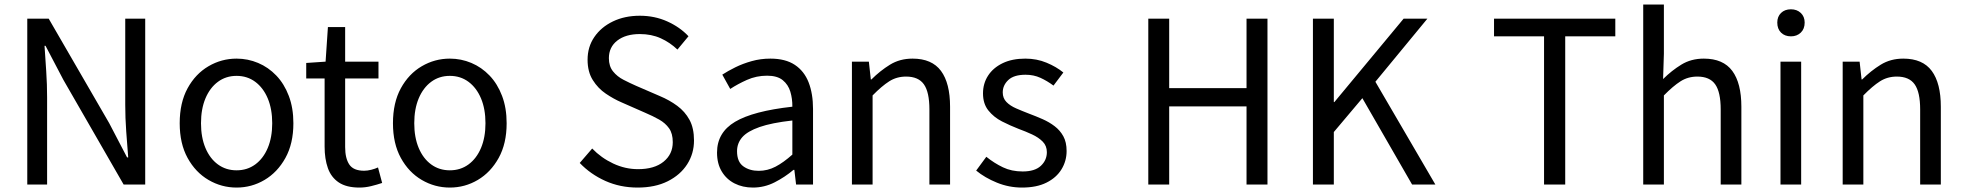

<svg xmlns="http://www.w3.org/2000/svg" viewBox="-20 -816 8686 849"><path d="M100.6 0V-733.4H195.4L462.8 -271.5L541.9 -119.9H546.9Q542.3 -175.3 538.1 -235.1Q533.8 -295 533.8 -352.2V-733.4H622.1V0H526.7L260.4 -462.7L181.3 -613.5H176.9Q180.4 -558.2 184.4 -500.7Q188.3 -443.1 188.3 -384.9V0Z M1026.1 13.4Q959.6 13.4 902 -20.3Q844.4 -54 809.5 -117.6Q774.6 -181.2 774.6 -271Q774.6 -361.9 809.5 -425.7Q844.4 -489.4 902 -523.1Q959.6 -556.8 1026.1 -556.8Q1075.9 -556.8 1121.3 -537.7Q1166.7 -518.6 1201.8 -481.9Q1236.8 -445.3 1257 -392.1Q1277.3 -338.9 1277.3 -271Q1277.3 -181.2 1242.1 -117.6Q1206.8 -54 1149.7 -20.3Q1092.7 13.4 1026.1 13.4ZM1026.1 -62.9Q1073.2 -62.9 1108.7 -88.9Q1144.2 -114.9 1164 -161.8Q1183.7 -208.7 1183.7 -271Q1183.7 -333.8 1164 -380.8Q1144.2 -427.8 1108.7 -454.2Q1073.2 -480.5 1026.1 -480.5Q979.1 -480.5 943.6 -454.2Q908.1 -427.8 888.4 -380.8Q868.8 -333.8 868.8 -271Q868.8 -208.7 888.4 -161.8Q908.1 -114.9 943.6 -88.9Q979.1 -62.9 1026.1 -62.9Z M1569.5 13.4Q1511.9 13.4 1478 -9.3Q1444.2 -32 1429.8 -72.8Q1415.4 -113.5 1415.4 -167.7V-469H1334.1V-537.6L1419.7 -543.4L1430 -696.2H1506.2V-543.4H1653.6V-469H1506.2V-165.4Q1506.2 -116 1524.6 -88.5Q1542.9 -61 1590.4 -61Q1605 -61 1622.1 -65.4Q1639.1 -69.8 1651.5 -75.6L1669.8 -7Q1647.2 0.6 1621.2 7Q1595.2 13.4 1569.5 13.4Z M1969.1 13.4Q1902.6 13.4 1845 -20.3Q1787.4 -54 1752.5 -117.6Q1717.6 -181.2 1717.6 -271Q1717.6 -361.9 1752.5 -425.7Q1787.4 -489.4 1845 -523.1Q1902.6 -556.8 1969.1 -556.8Q2018.9 -556.8 2064.3 -537.7Q2109.7 -518.6 2144.8 -481.9Q2179.8 -445.3 2200 -392.1Q2220.3 -338.9 2220.3 -271Q2220.3 -181.2 2185.1 -117.6Q2149.8 -54 2092.7 -20.3Q2035.7 13.4 1969.1 13.4ZM1969.1 -62.9Q2016.2 -62.9 2051.7 -88.9Q2087.2 -114.9 2107 -161.8Q2126.7 -208.7 2126.7 -271Q2126.7 -333.8 2107 -380.8Q2087.2 -427.8 2051.7 -454.2Q2016.2 -480.5 1969.1 -480.5Q1922.1 -480.5 1886.6 -454.2Q1851.1 -427.8 1831.4 -380.8Q1811.8 -333.8 1811.8 -271Q1811.8 -208.7 1831.4 -161.8Q1851.1 -114.9 1886.6 -88.9Q1922.1 -62.9 1969.1 -62.9Z M2799.6 13.4Q2722.3 13.4 2656.7 -16Q2591.2 -45.5 2543.5 -95.4L2598.6 -159.3Q2638.2 -118 2691.3 -93Q2744.3 -68 2801.1 -68Q2873.7 -68 2914.3 -101.1Q2954.9 -134.1 2954.9 -187.3Q2954.9 -225.8 2938.5 -248.7Q2922.2 -271.7 2894.7 -287.3Q2867.2 -302.8 2832.2 -317.7L2727.4 -363.8Q2693.3 -378.5 2658.8 -401.9Q2624.3 -425.2 2601.3 -461.9Q2578.2 -498.5 2578.2 -551.9Q2578.2 -608.8 2608.2 -652.5Q2638.1 -696.2 2690.3 -721.3Q2742.4 -746.4 2809.2 -746.4Q2874.8 -746.4 2930.6 -721.3Q2986.4 -696.2 3024.4 -655.7L2975.6 -596.8Q2942.3 -628.5 2901.4 -646.9Q2860.5 -665.4 2809.2 -665.4Q2746.9 -665.4 2709.6 -636.6Q2672.4 -607.8 2672.4 -558.6Q2672.4 -523 2690.9 -500.2Q2709.3 -477.3 2737.4 -463Q2765.4 -448.6 2793.6 -436.2L2897.5 -391.3Q2940.5 -373.3 2974.7 -348Q3008.9 -322.8 3028.9 -286.1Q3048.8 -249.4 3048.8 -194.6Q3048.8 -136.9 3018.7 -89.7Q2988.5 -42.5 2932.6 -14.5Q2876.8 13.4 2799.6 13.4Z M3309.2 13.4Q3263.9 13.4 3228.1 -4.9Q3192.2 -23.2 3171.4 -57.9Q3150.6 -92.5 3150.6 -141.3Q3150.6 -230.1 3230.5 -277.5Q3310.3 -325 3483.7 -344.2Q3484.1 -379.4 3474.8 -410.5Q3465.5 -441.7 3441.2 -461.5Q3416.9 -481.3 3372 -481.3Q3324.6 -481.3 3283.1 -462.8Q3241.7 -444.3 3209 -422.7L3173.9 -486Q3199 -502.3 3231.8 -518.5Q3264.6 -534.7 3303.9 -545.7Q3343.1 -556.8 3386.5 -556.8Q3453.2 -556.8 3494.8 -529.1Q3536.3 -501.4 3555.7 -451.5Q3575.1 -401.6 3575.1 -334V0H3500.2L3492.5 -64.9H3488.7Q3450.6 -32.7 3405.3 -9.7Q3359.9 13.4 3309.2 13.4ZM3334.8 -60.6Q3374 -60.6 3409.3 -79Q3444.5 -97.4 3483.7 -132.4V-283.2Q3392.7 -273.1 3338.8 -254.3Q3285 -235.5 3262 -209.1Q3239.1 -182.6 3239.1 -147.4Q3239.1 -100.4 3266.9 -80.5Q3294.6 -60.6 3334.8 -60.6Z M3747.1 0V-543.4H3822L3830.7 -464.5H3833.1Q3871.8 -503.1 3915.3 -529.9Q3958.9 -556.8 4015.1 -556.8Q4100.8 -556.8 4141 -502.4Q4181.1 -448 4181.1 -344.1V0H4089.7V-332.4Q4089.7 -408.5 4065.5 -442.9Q4041.3 -477.4 3986.5 -477.4Q3944.9 -477.4 3912 -456.4Q3879.2 -435.5 3838.5 -394V0Z M4499.1 13.4Q4441.6 13.4 4388.3 -8.3Q4335 -30 4296.5 -61.7L4341.4 -122.7Q4376.7 -94.3 4415 -76.1Q4453.2 -57.8 4501.9 -57.8Q4555.8 -57.8 4582.4 -82.6Q4609.1 -107.5 4609.1 -143.1Q4609.1 -171.1 4590.7 -189.8Q4572.2 -208.5 4543.5 -221.7Q4514.7 -235 4484.5 -246Q4446.9 -260.6 4410.6 -279.1Q4374.4 -297.7 4350.5 -327.5Q4326.7 -357.2 4326.7 -403Q4326.7 -446.6 4349 -481.3Q4371.3 -516 4413.2 -536.4Q4455.1 -556.8 4513.8 -556.8Q4564.3 -556.8 4607.6 -538.8Q4650.9 -520.9 4682 -495.4L4638.4 -437.5Q4610.4 -458.3 4580.6 -471.9Q4550.8 -485.5 4514.9 -485.5Q4463.2 -485.5 4438.6 -462.2Q4414 -438.9 4414 -407.3Q4414 -381.8 4430.4 -365Q4446.7 -348.2 4473.8 -336.5Q4501 -324.7 4531.2 -313.1Q4561.2 -301.9 4590.5 -289Q4619.7 -276.1 4643.5 -257.9Q4667.4 -239.8 4681.9 -213.5Q4696.4 -187.2 4696.4 -148.2Q4696.4 -104.1 4673.7 -67.1Q4651 -30.1 4607.3 -8.4Q4563.7 13.4 4499.1 13.4Z M5057.6 0V-733.4H5150V-426.2H5492V-733.4H5584.6V0H5492V-345.6H5150V0Z M5785.6 0V-733.4H5878V-364.6H5880.4L6186.6 -733.4H6291.7L6061.8 -454.5L6327 0H6224.1L6004.2 -381.9L5878 -232.2V0Z M6807.6 0V-655.2H6586.4V-733.4H7122.7V-655.2H6901.2V0Z M7246.1 0V-796H7337.5V-578.3L7334 -466.4Q7371.7 -503.9 7414.8 -530.3Q7457.9 -556.8 7514.1 -556.8Q7599.8 -556.8 7640 -502.4Q7680.1 -448 7680.1 -344.1V0H7588.7V-332.4Q7588.7 -408.5 7564.5 -442.9Q7540.3 -477.4 7485.5 -477.4Q7443.9 -477.4 7411 -456.4Q7378.2 -435.5 7337.5 -394V0Z M7853.1 0V-543.4H7944.5V0ZM7899.4 -655.3Q7872.1 -655.3 7855.5 -671.8Q7838.9 -688.2 7838.9 -716.2Q7838.9 -742.6 7855.5 -758.7Q7872.1 -774.9 7899.4 -774.9Q7925.7 -774.9 7942.9 -758.7Q7960 -742.6 7960 -716.2Q7960 -688.2 7942.9 -671.8Q7925.7 -655.3 7899.4 -655.3Z M8128.1 0V-543.4H8203L8211.7 -464.5H8214.1Q8252.8 -503.1 8296.3 -529.9Q8339.9 -556.8 8396.1 -556.8Q8481.8 -556.8 8522 -502.4Q8562.1 -448 8562.1 -344.1V0H8470.7V-332.4Q8470.7 -408.5 8446.5 -442.9Q8422.3 -477.4 8367.5 -477.4Q8325.9 -477.4 8293 -456.4Q8260.2 -435.5 8219.5 -394V0Z"/></svg>

Font: Noto Sans HK Thin
Style: Regular
Weight: 100
Designer: Ryoko NISHIZUKA 西塚涼子 (kana, bopomofo & ideographs); Paul D. Hunt (Latin, Greek & Cyrillic); Sandoll Communications 산돌커뮤니
Foundry: Adobe
Version: Version 2.004-H2;hotconv 1.0.118;makeotfexe 2.5.65603